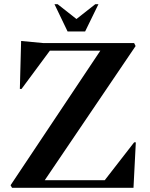

<svg xmlns="http://www.w3.org/2000/svg" viewBox="-20 -889 708 909"><path d="M431 -869H446L383 -740H300L238 -869H253L342 -799ZM476 -36 615 -215H623L612 0H37L30 -12L455 -649H216L82 -468H74L80 -695L186 -685H615L622 -671L192 -36Z"/></svg>

Font: Bluu Next Cyrillic
Style: Bold
Weight: 700
Designer: Igor Stepanchenko
Foundry: Igor Stepanchenko
Version: Version 1.000